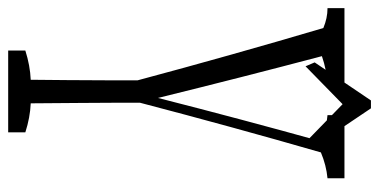

<svg xmlns="http://www.w3.org/2000/svg" viewBox="-250 -664 896 453"><g transform="rotate(90 197.5 -438.0)"><path d="M392.1 -803.2Q392.1 -788.1 392.1 -763.2Q361.3 -760.3 331.1 -747.6Q271 -539.1 213.9 -320.8Q213.9 -297.4 213.9 -264.6Q213.9 -216.3 214.4 -179.9Q214.8 -143.6 215.3 -63Q249 -61.5 283.7 -50.3Q283.7 -35.2 283.7 -9.8H90.8Q90.8 -34.7 90.8 -50.3Q126 -61.5 159.7 -63Q160.6 -132.8 161.1 -264.6Q161.1 -294.9 161.1 -314.9Q101.1 -539.1 37.6 -753.4Q14.2 -763.2 -8.8 -763.2Q-8.8 -763.2 -9.3 -763.2Q-9.3 -788.1 -9.3 -803.2H169.4Q169.4 -788.1 169.4 -763.2Q136.7 -761.2 104 -750Q153.8 -561.5 202.6 -363.3Q252.9 -560.5 305.2 -748.5Q273.4 -760.7 243.2 -763.2Q243.2 -788.1 243.2 -803.2ZM316.4 -732.9 307.1 -711.4 217.3 -798.8 127.9 -711.4 118.7 -732.9 208.5 -865.7H227.1Z"/></g></svg>

Font: Scarab Serif
Style: Condensed-Light
Weight: 300
Designer: John Roberts
Foundry: Scarab
Version: 1.0